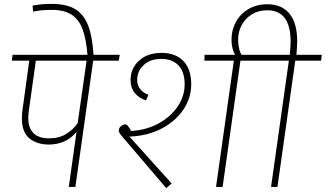

<svg xmlns="http://www.w3.org/2000/svg" viewBox="-20 -965 1681 991"><path d="M593 -652H461L369 0H335L375 -284Q321 -219 232 -219Q171 -219 132 -250.5Q93 -282 93 -354Q93 -375 96 -397L131 -652H41L45 -682H598ZM381 -330 427 -652H165L129 -394Q126 -375 126 -357Q126 -251 234 -251Q286 -251 323 -274.5Q360 -298 381 -330Z M247 -914Q190 -914 151 -905L148 -936Q193 -945 245 -945Q321 -945 366 -919Q411 -893 434 -835.5Q457 -778 463 -679L432 -678Q425 -764 406 -814.5Q387 -865 349 -889.5Q311 -914 247 -914Z M967 -530Q967 -459 925.5 -398Q884 -337 811.5 -300Q739 -263 648 -260L866 -18L838 6L605 -267Q593 -282 593 -291Q593 -304 604 -313.5Q615 -323 626 -323Q634 -323 640 -315.5Q646 -308 657 -289Q733 -293 796.5 -327Q860 -361 896.5 -414.5Q933 -468 933 -530Q933 -594 901 -627.5Q869 -661 813 -661Q755 -661 721.5 -629Q688 -597 688 -553Q688 -524 704.5 -504Q721 -484 746 -476L734 -447Q699 -457 676.5 -484Q654 -511 654 -552Q654 -612 697.5 -652Q741 -692 814 -692Q886 -692 926.5 -650Q967 -608 967 -530ZM1361 -652H1221L1129 0H1095L1187 -652H1035L1036 -682H1365Z M1637 -652H1504L1412 0H1379L1471 -652H1338L1343 -682H1476Q1480 -732 1480 -751Q1480 -912 1359 -912Q1314 -912 1280 -891Q1246 -870 1227.5 -835.5Q1209 -801 1209 -760Q1209 -736 1214.5 -713.5Q1220 -691 1229 -678L1200 -673Q1175 -705 1175 -762Q1175 -811 1198 -852.5Q1221 -894 1263 -918.5Q1305 -943 1359 -943Q1435 -943 1474.5 -894Q1514 -845 1514 -752Q1514 -732 1510 -682H1641Z"/></svg>

Font: FiraGO UltraLight
Style: Italic
Weight: 200
Italic angle: -8°
Designer: bBox Type GmbH
Foundry: bBox Type GmbH
Version: Version 1.001